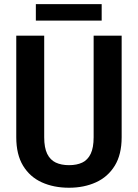

<svg xmlns="http://www.w3.org/2000/svg" viewBox="-20 -880 653 910"><path d="M423.8 -710.9H556.6V-229.5Q556.6 -147.5 523.9 -94.5Q491.2 -41.5 434.8 -15.9Q378.4 9.8 307.1 9.8Q234.4 9.8 178 -15.9Q121.6 -41.5 89.4 -94.5Q57.1 -147.5 57.1 -229.5V-710.9H189.5V-229.5Q189.5 -180.2 203.6 -151.1Q217.8 -122.1 244.1 -109.6Q270.5 -97.2 307.1 -97.2Q344.2 -97.2 370.1 -109.6Q396 -122.1 409.9 -151.1Q423.8 -180.2 423.8 -229.5ZM461.9 -860.4V-782.2H149.9V-860.4Z"/></svg>

Font: Roboto SemiCondensed SemiBold
Style: Regular
Weight: 600
Width: 4
Designer: Christian Robertson
Foundry: Google
Version: Version 3.009; 2024